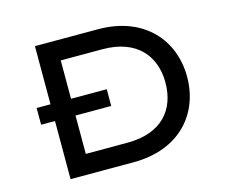

<svg xmlns="http://www.w3.org/2000/svg" viewBox="-99 -838 1167 976"><g transform="rotate(-15 485.0 -350.0)"><path d="M158 -306V0H490C731 0 865 -154 865 -350C865 -544 731 -700 490 -700H158V-394H85V-306ZM266 -306H454V-394H266V-596H485C668 -596 751 -488 751 -350C751 -209 668 -104 485 -104H266Z"/></g></svg>

Font: Lexend Peta
Style: Regular
Weight: 400
Designer: Bonnie Shaver-Troup, Thomas Jockin
Foundry: Lexend
Version: Version 1.007